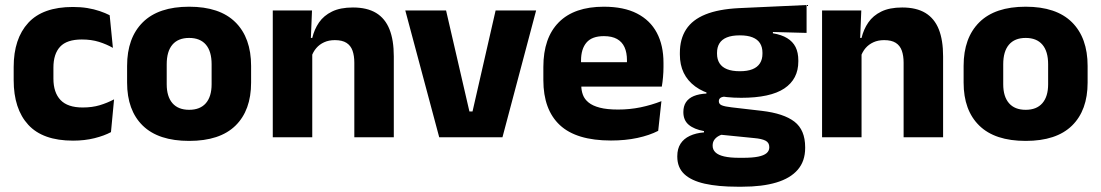

<svg xmlns="http://www.w3.org/2000/svg" viewBox="-20 -532 4268 744"><path d="M263 13Q146 13 89.5 -48.5Q33 -110 33 -221.5V-272.5Q33 -382 89.5 -443.5Q146 -505 262.5 -505Q292.5 -505 318.5 -500.8Q344.5 -496.5 366.5 -489Q388.5 -481.5 405 -473L417.5 -346.5Q393 -360.5 363.5 -369.8Q334 -379 297 -379Q239 -379 213 -351Q187 -323 187 -270V-227.5Q187 -173.5 214.5 -144.5Q242 -115.5 300.5 -115.5Q337 -115.5 366.2 -124.2Q395.5 -133 422 -147L410 -20Q384 -6 346 3.5Q308 13 263 13Z M713 14Q594 14 533.2 -45.2Q472.5 -104.5 472.5 -212V-276.5Q472.5 -385.5 533.5 -445.8Q594.5 -506 713 -506Q831.5 -506 892.2 -445.8Q953 -385.5 953 -276.5V-212Q953 -104.5 892.5 -45.2Q832 14 713 14ZM713 -106.5Q755.5 -106.5 777.8 -132.2Q800 -158 800 -205.5V-283Q800 -333 777.8 -359Q755.5 -385 713 -385Q670.5 -385 648.2 -359Q626 -333 626 -283V-205.5Q626 -158 648.2 -132.2Q670.5 -106.5 713 -106.5Z M1353 0V-289Q1353 -316 1346 -335.8Q1339 -355.5 1322.5 -366Q1306 -376.5 1277.5 -376.5Q1254 -376.5 1236 -368.2Q1218 -360 1205.8 -345.8Q1193.5 -331.5 1187.5 -313.5L1164 -385H1190Q1198 -418.5 1216.2 -445Q1234.5 -471.5 1266.5 -487.2Q1298.5 -503 1347.5 -503Q1402.5 -503 1437.5 -481.8Q1472.5 -460.5 1489.2 -418.5Q1506 -376.5 1506 -313.5V0ZM1037 0V-491.5H1189L1184 -368.5L1190 -354V0Z M1811 -100 1900.5 -491.5H2057.5L1927 0H1682L1550.5 -491.5H1708.5L1799 -100Z M2347.5 12.5Q2213.5 12.5 2149.5 -47.2Q2085.5 -107 2085.5 -221.5V-272.5Q2085.5 -385.5 2145.5 -445.8Q2205.5 -506 2320 -506Q2397 -506 2448.2 -479.8Q2499.5 -453.5 2525.2 -405Q2551 -356.5 2551 -288.5V-272Q2551 -253 2549.2 -233.2Q2547.5 -213.5 2544.5 -196.5H2406.5Q2408.5 -225.5 2409 -251.2Q2409.5 -277 2409.5 -298Q2409.5 -328.5 2400 -349.2Q2390.5 -370 2370.8 -381Q2351 -392 2320 -392Q2274 -392 2252.8 -367.2Q2231.5 -342.5 2231.5 -297V-252L2232.5 -235.5V-200.5Q2232.5 -181.5 2238.8 -164.5Q2245 -147.5 2260.8 -134.8Q2276.5 -122 2304.2 -114.8Q2332 -107.5 2375 -107.5Q2420.5 -107.5 2462.5 -116.2Q2504.5 -125 2543 -140L2530.5 -25Q2496.5 -7.5 2450 2.5Q2403.5 12.5 2347.5 12.5ZM2166.5 -196.5V-291H2513.5V-196.5Z M2852 -153Q2733.5 -153 2674 -197Q2614.5 -241 2614.5 -320.5V-327Q2614.5 -381 2638.8 -418.2Q2663 -455.5 2713.5 -476Q2764 -496.5 2843 -500.5L3105.5 -512.5V-404.5L2975 -408V-403Q3008.5 -397.5 3030.2 -384.2Q3052 -371 3062.8 -349.8Q3073.5 -328.5 3073.5 -297.5V-294Q3073.5 -225.5 3019.2 -189.2Q2965 -153 2852 -153ZM2844.5 79.5H2859.5Q2895.5 79.5 2917.8 75Q2940 70.5 2950.5 61.5Q2961 52.5 2961 39V38Q2961 20.5 2946.2 13Q2931.5 5.5 2902 3L2757 -11.5L2790.5 -13.5Q2775.5 -11 2764.8 -5Q2754 1 2747.8 10Q2741.5 19 2741.5 32V33Q2741.5 48 2752.5 58.5Q2763.5 69 2786.2 74.2Q2809 79.5 2844.5 79.5ZM2837 191.5Q2763 191.5 2710.8 179.8Q2658.5 168 2631.5 142.5Q2604.5 117 2604.5 75V73Q2604.5 44.5 2617 25Q2629.5 5.5 2653 -5.5Q2676.5 -16.5 2708 -19V-24Q2669.5 -31 2648.8 -48.5Q2628 -66 2628 -97.5V-98Q2628 -120.5 2638.2 -136Q2648.5 -151.5 2668.5 -159.8Q2688.5 -168 2717.5 -169.5V-186L2830.5 -157.5L2797.5 -158Q2780 -158 2772.8 -153.5Q2765.5 -149 2765.5 -140V-139.5Q2765.5 -128.5 2777.2 -123.8Q2789 -119 2815.5 -116L2932 -102.5Q3017 -92.5 3058.5 -60.5Q3100 -28.5 3100 38.5V41.5Q3100 92.5 3071.2 125.8Q3042.5 159 2988.2 175.2Q2934 191.5 2856 191.5ZM2847 -256Q2876.5 -256 2895.8 -263.8Q2915 -271.5 2924.8 -286.8Q2934.5 -302 2934.5 -323.5V-328Q2934.5 -349.5 2925 -364.5Q2915.5 -379.5 2896.2 -387.2Q2877 -395 2847 -395H2846.5Q2816 -395 2796.5 -387Q2777 -379 2767.8 -364Q2758.5 -349 2758.5 -327.5V-323.5Q2758.5 -302 2768.2 -286.8Q2778 -271.5 2797.5 -263.8Q2817 -256 2847 -256Z M3481.5 0V-289Q3481.5 -316 3474.5 -335.8Q3467.5 -355.5 3451 -366Q3434.5 -376.5 3406 -376.5Q3382.5 -376.5 3364.5 -368.2Q3346.5 -360 3334.2 -345.8Q3322 -331.5 3316 -313.5L3292.5 -385H3318.5Q3326.5 -418.5 3344.8 -445Q3363 -471.5 3395 -487.2Q3427 -503 3476 -503Q3531 -503 3566 -481.8Q3601 -460.5 3617.8 -418.5Q3634.5 -376.5 3634.5 -313.5V0ZM3165.5 0V-491.5H3317.5L3312.5 -368.5L3318.5 -354V0Z M3954.5 14Q3835.5 14 3774.8 -45.2Q3714 -104.5 3714 -212V-276.5Q3714 -385.5 3775 -445.8Q3836 -506 3954.5 -506Q4073 -506 4133.8 -445.8Q4194.5 -385.5 4194.5 -276.5V-212Q4194.5 -104.5 4134 -45.2Q4073.5 14 3954.5 14ZM3954.5 -106.5Q3997 -106.5 4019.2 -132.2Q4041.5 -158 4041.5 -205.5V-283Q4041.5 -333 4019.2 -359Q3997 -385 3954.5 -385Q3912 -385 3889.8 -359Q3867.5 -333 3867.5 -283V-205.5Q3867.5 -158 3889.8 -132.2Q3912 -106.5 3954.5 -106.5Z"/></svg>

Font: Anek Latin
Style: Bold
Weight: 700
Designer: Yesha Goshar
Foundry: Ek Type
Version: Version 1.003